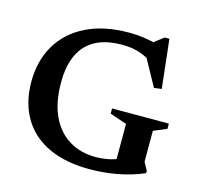

<svg xmlns="http://www.w3.org/2000/svg" viewBox="-105 -822 980 946"><g transform="rotate(15 385.0 -349.0)"><path d="M683.5 -93.5 705.5 -53.5V-41.5Q667 -24.5 622.2 -12.5Q577.5 -0.5 529 5.8Q480.5 12 429 12Q337.5 12 265.8 -11Q194 -34 144.2 -78.5Q94.5 -123 68.5 -186.8Q42.5 -250.5 42.5 -332Q43 -439.5 90.8 -519.5Q138.5 -599.5 228.8 -644Q319 -688.5 446.5 -688.5Q484 -688.5 519 -683.8Q554 -679 596.5 -668L556.5 -661L620.5 -710.5H645L672.5 -462L634 -457L541.5 -625L594.5 -569.5Q555.5 -597 516.2 -609.5Q477 -622 428.5 -622Q368 -622 322.5 -606Q277 -590 246.5 -557.8Q216 -525.5 200.5 -478Q185 -430.5 185 -367.5Q184.5 -264 217.5 -194Q250.5 -124 309 -88.8Q367.5 -53.5 443 -53.5Q473.5 -53.5 502.5 -58.8Q531.5 -64 556.8 -74.5Q582 -85 600 -99.5L547 -23V-250L461 -279.5V-306H750.5V-279.5L683.5 -251.5Z"/></g></svg>

Font: Newsreader 16pt SemiBold
Style: Regular
Weight: 600
Designer: Hugues Gentile
Foundry: Production Type
Version: Version 1.003